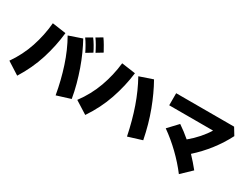

<svg xmlns="http://www.w3.org/2000/svg" viewBox="-80 -1526 2980 2302"><g transform="rotate(30 1410.0 -374.5)"><path d="M842 -858Q865 -827 890.5 -783Q916 -739 936 -702L852 -651Q843 -670 831.5 -691.5Q820 -713 808 -734Q796 -755 783.5 -774.5Q771 -794 759 -810ZM736 -796Q760 -765 786 -721Q812 -677 830 -640L746 -589Q737 -608 725.5 -629.5Q714 -651 702 -672Q690 -693 677.5 -712.5Q665 -732 653 -748ZM639 -726Q678 -655 715 -573Q752 -491 783.5 -401.5Q815 -312 840.5 -218Q866 -124 882 -29L693 30Q660 -160 602 -337.5Q544 -515 459 -664ZM422 -675Q402 -487 343.5 -302.5Q285 -118 176 56L5 -53Q107 -199 162 -364Q217 -529 232 -702Z M1619 -726Q1700 -583 1766 -407.5Q1832 -232 1872 -29L1681 30Q1640 -171 1580 -343Q1520 -515 1437 -664ZM1384 -675Q1361 -488 1297.5 -302Q1234 -116 1118 56L945 -53Q1054 -199 1113.5 -364Q1173 -529 1192 -702Z M2158 -420Q2240 -365 2318 -298Q2387 -355 2444 -420Q2501 -485 2539 -548H1932V-715H2734L2793 -618Q2729 -493 2642 -381Q2555 -269 2449 -174Q2484 -137 2517.5 -99Q2551 -61 2582 -22L2445 109Q2361 -2 2255 -104.5Q2149 -207 2034 -288Z"/></g></svg>

Font: OA Gothic ExtraBold
Style: Regular
Weight: 800
Designer: Choi Chi-young, Lee Jaesang, Lee Juhyun, Han Dohee
Foundry: DDUNGSANG CORP.
Version: Version 1.000;Build 20210203